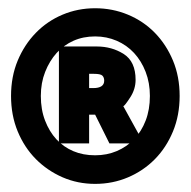

<svg xmlns="http://www.w3.org/2000/svg" viewBox="-20 -749 463 466"><path d="M210.9 -302.7Q168.5 -302.7 131.6 -318.8Q94.7 -335 66.9 -363Q39.1 -391.1 22.9 -430.2Q6.8 -469.2 6.8 -516.1Q6.8 -563 22.9 -601.8Q39.1 -640.6 66.9 -669.2Q94.7 -697.8 131.8 -713.4Q168.9 -729 210.9 -729Q252.9 -729 290.5 -713.4Q328.1 -697.8 356 -669.2Q383.8 -640.6 399.9 -601.8Q416 -563 416 -516.1Q416 -469.2 399.9 -430.2Q383.8 -391.1 356 -362.8Q328.1 -334.5 290.8 -318.6Q253.4 -302.7 210.9 -302.7ZM210.9 -372.1Q239.3 -372.1 263.4 -382.3Q287.6 -392.6 305.4 -411.1Q323.2 -429.7 333.5 -456.3Q343.8 -482.9 343.8 -516.1Q343.8 -547.9 333.5 -574.5Q323.2 -601.1 305.4 -620.4Q287.6 -639.6 263.2 -650.1Q238.8 -660.6 210.9 -660.6Q182.1 -660.6 158.4 -650.1Q134.8 -639.6 117.4 -620.4Q100.1 -601.1 89.6 -574.5Q79.1 -547.9 79.1 -516.1Q79.1 -482.9 89.4 -456.3Q99.6 -429.7 116.9 -410.9Q134.3 -392.1 158 -382.1Q181.6 -372.1 210.9 -372.1ZM123 -636.2H214.8Q251.5 -636.2 280.3 -617.9Q309.1 -599.6 309.1 -555.2Q309.1 -532.7 296.1 -512.7Q283.2 -492.7 279.3 -491.2L329.1 -400.9H245.6L210.9 -470.7H196.3V-400.9H123ZM206.1 -535.2Q232.9 -535.2 232.9 -553.2Q232.9 -561 228.5 -565.4Q224.1 -569.8 208 -569.8H196.3V-535.2Z"/></svg>

Font: Pyidaungsu Book
Style: Bold
Weight: 700
Designer: Sun Tun
Foundry: MCF
Version: Version 1.008;February 27, 2020;FontCreator 11.0.0.2408 32-b